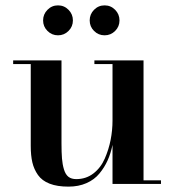

<svg xmlns="http://www.w3.org/2000/svg" viewBox="-20 -685 648 715"><path d="M330.2 -569.8Q314 -586 314 -609Q314 -632 330.2 -648.5Q346.5 -665 369.5 -665Q392.5 -665 408.8 -648.5Q425 -632 425 -609Q425 -586 408.8 -569.8Q392.5 -553.5 369.5 -553.5Q346.5 -553.5 330.2 -569.8ZM156.8 -569.8Q140.5 -586 140.5 -609Q140.5 -632 156.8 -648.5Q173 -665 196 -665Q219 -665 235.2 -648.5Q251.5 -632 251.5 -609Q251.5 -586 235.2 -569.8Q219 -553.5 196 -553.5Q173 -553.5 156.8 -569.8ZM209 -460V-152Q209 -117 210.8 -95Q212.5 -73 218.2 -54Q224 -35 235 -26.5Q246 -18 264 -18Q300.5 -18 328 -39.2Q355.5 -60.5 370.2 -94.5Q385 -128.5 392 -164.2Q399 -200 399 -236.5V-446.5H331.5V-460H514.5V-13.5H579.5V0H399V-145.5Q392.5 -114 380.8 -87.8Q369 -61.5 350.2 -38.8Q331.5 -16 302 -3Q272.5 10 235 10Q193 10 164.8 -1Q136.5 -12 121.5 -33.2Q106.5 -54.5 100.5 -80.2Q94.5 -106 94.5 -141V-446.5H29V-460Z"/></svg>

Font: Bodoni* 16pt Medium
Style: Regular
Weight: 500
Version: Version 2.3